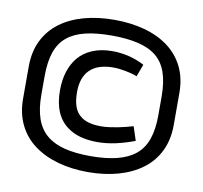

<svg xmlns="http://www.w3.org/2000/svg" viewBox="-76 -672 877 831"><g transform="rotate(10 363.0 -256.5)"><path d="M693 -187V-327Q693 -393 668.5 -442.5Q644 -492 599.5 -525Q555 -558 494.5 -574.5Q434 -591 362 -591Q290 -591 229.5 -574.5Q169 -558 124.5 -525Q80 -492 55.5 -442.5Q31 -393 31 -327V-187Q31 -122 55.5 -72Q80 -22 124.5 11Q169 44 229.5 61Q290 78 362 78Q434 78 494.5 61Q555 44 599.5 11Q644 -22 668.5 -72Q693 -122 693 -187ZM620 -298V-216Q620 -155 605 -112Q590 -69 558.5 -43Q527 -17 478 -4.5Q429 8 362 8Q295 8 247 -4Q199 -16 167.5 -42.5Q136 -69 121 -112Q106 -155 106 -216V-298Q106 -362 121 -405Q136 -448 167.5 -473.5Q199 -499 247 -510.5Q295 -522 362 -522Q429 -522 478 -510.5Q527 -499 558.5 -473.5Q590 -448 605 -405Q620 -362 620 -298ZM498 -367 518 -421Q487 -438 450.5 -447Q414 -456 376 -456Q327 -456 289 -440Q251 -424 227 -395Q205 -368 193.5 -331.5Q182 -295 182 -250Q182 -195 198.5 -156Q215 -117 247 -94Q272 -75 305.5 -66Q339 -57 379 -57Q419 -57 460 -66Q501 -75 543 -91L523 -152Q509 -148 492 -143.5Q475 -139 456.5 -135.5Q438 -132 419.5 -129.5Q401 -127 383 -127Q353 -127 331 -133Q309 -139 294 -151Q274 -166 265 -192Q256 -218 256 -255Q256 -288 264.5 -312Q273 -336 289 -352Q307 -370 333 -378.5Q359 -387 393 -387Q406 -387 419 -385.5Q432 -384 445.5 -381.5Q459 -379 472.5 -375.5Q486 -372 498 -367Z"/></g></svg>

Font: Advent Pro Medium
Style: Regular
Weight: 500
Designer: VivaRado, Andreas Kalpakidis
Foundry: VivaRado, Andreas Kalpakidis
Version: Version 3.000